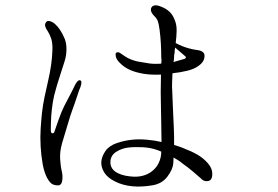

<svg xmlns="http://www.w3.org/2000/svg" viewBox="-20 -698 1040 718"><path d="M583 -130Q583 -108 573 -87.5Q563 -67 542 -53Q525 -42 503 -38.5Q481 -35 449 -41Q389 -54 393 -96Q395 -118 415 -130.5Q435 -143 458 -146Q481 -149 512 -147.5Q543 -146 568 -137Q572 -136 576 -134Q580 -132 583 -131ZM670 -490Q675 -487 675 -483Q675 -479 667 -477Q659 -475 649.5 -472Q640 -469 629 -466Q631 -476 631 -485Q631 -494 633 -501Q633 -506 633.5 -511Q634 -516 635 -520Q645 -511 655.5 -502.5Q666 -494 670 -490ZM756 -89Q740 -107 718.5 -119.5Q697 -132 668 -143Q659 -147 649.5 -150Q640 -153 631 -156Q631 -172 631 -188.5Q631 -205 630 -221Q628 -259 626.5 -297.5Q625 -336 624 -360Q623 -370 623.5 -387.5Q624 -405 625 -424Q654 -427 680.5 -433.5Q707 -440 723 -452Q741 -465 744 -480.5Q747 -496 740 -502Q733 -509 717 -511Q701 -513 687 -517Q661 -524 637 -537Q640 -560 640.5 -581.5Q641 -603 635 -619Q627 -642 614 -654Q601 -666 585 -672Q569 -679 560 -678Q551 -677 547 -671Q538 -657 558 -637Q567 -628 570.5 -618Q574 -608 577 -585Q583 -538 583 -484Q585 -474 583 -460Q557 -458 537 -461Q517 -464 495 -468Q485 -470 471.5 -475Q458 -480 448 -487Q437 -494 429.5 -499.5Q422 -505 415 -501Q411 -500 413 -487.5Q415 -475 429 -462Q443 -448 460 -439.5Q477 -431 498 -426Q517 -421 539 -419.5Q561 -418 582 -419Q582 -403 581.5 -386Q581 -369 581 -354Q581 -320 582 -291Q583 -262 583 -237Q583 -221 583.5 -203Q584 -185 584 -167Q571 -170 558.5 -172Q546 -174 534 -175Q473 -182 417 -163Q388 -153 374.5 -133.5Q361 -114 359 -95Q357 -74 369.5 -53.5Q382 -33 411 -19Q467 9 550 -5Q586 -11 606 -37.5Q626 -64 628 -87Q628 -92 628.5 -97Q629 -102 629 -109Q638 -104 646.5 -98.5Q655 -93 662 -87Q682 -73 701.5 -56.5Q721 -40 731 -31Q741 -20 753.5 -20.5Q766 -21 770 -29Q775 -37 773.5 -54Q772 -71 756 -89ZM281 -397Q276 -400 270.5 -394.5Q265 -389 261 -381Q246 -350 238 -335.5Q230 -321 220 -301Q210 -281 199.5 -251.5Q189 -222 184 -207Q183 -200 176.5 -199.5Q170 -199 170 -212Q170 -220 170.5 -241.5Q171 -263 174 -290Q177 -317 183 -343Q193 -381 204 -414Q215 -447 221 -467Q228 -488 228.5 -511.5Q229 -535 222 -553Q213 -574 204 -587Q195 -600 187 -607Q179 -615 168 -618.5Q157 -622 152 -615Q147 -608 149 -600Q151 -592 158 -582Q165 -572 171 -555Q177 -538 176 -510Q175 -482 171 -454Q167 -426 160 -396Q153 -366 146.5 -335Q140 -304 137 -276Q134 -248 132 -216Q130 -184 132 -150Q134 -116 139.5 -85Q145 -54 156 -33Q167 -13 177.5 -8.5Q188 -4 200 -5Q211 -7 213 -24.5Q215 -42 211 -58Q207 -73 205 -101.5Q203 -130 212 -162Q222 -194 233 -232Q244 -270 252 -291Q260 -312 268.5 -338.5Q277 -365 281 -373Q288 -394 281 -397Z"/></svg>

Font: Hannari
Style: Regular
Weight: 400
Version: Version 1.12